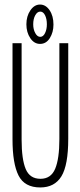

<svg xmlns="http://www.w3.org/2000/svg" viewBox="-20 -813 353 844"><path d="M157 11Q88 11 61.5 -41.5Q35 -94 35 -200V-623H75V-199Q75 -113 93 -70Q111 -27 158 -27Q204 -27 222.5 -71Q241 -115 241 -202V-623H280V-203Q280 -87 250 -38Q220 11 157 11ZM156 -620Q130 -620 113 -645.5Q96 -671 96 -706Q96 -742 113.5 -767.5Q131 -793 156 -793Q181 -793 198 -768Q215 -743 215 -705Q215 -671 199 -645.5Q183 -620 156 -620ZM157 -651Q170 -651 178 -667.5Q186 -684 186 -706Q186 -730 178 -746Q170 -762 157 -762Q144 -762 135 -746Q126 -730 126 -706Q126 -684 135 -667.5Q144 -651 157 -651Z"/></svg>

Font: Inconsolata ExtraCondensed Light
Style: Regular
Weight: 300
Width: 2
Monospace: yes
Designer: Raph Levien, Cyreal, Brenton Simpson
Foundry: Raph Levien, Cyreal, Google
Version: Version 3.100; ttfautohint (v1.8.4.7-5d5b)